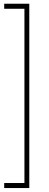

<svg xmlns="http://www.w3.org/2000/svg" viewBox="-20 -832 255 1005"><path d="M2 -812.5H133.3V152.3H2V126H107.9V-786.1H2Z"/></svg>

Font: Robert Sans Thin
Style: Regular
Weight: 100
Designer: Christian Robertson (extended by Adam Twardoch)
Foundry: Google
Version: Version 12.135;April 2, 2019;FontCreator 11.5.0.2425 64-bit;